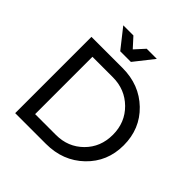

<svg xmlns="http://www.w3.org/2000/svg" viewBox="-231 -1072 1246 1246"><g transform="rotate(45 391.5 -449.5)"><path d="M396 -766H298L193 -899H286L347 -832L408 -899H501ZM385 -700Q540 -700 643 -600.5Q746 -501 746 -350Q746 -200 642 -100Q538 0 382 0H100V-700ZM387 -87Q498 -87 573 -161.5Q648 -236 648 -349Q648 -462 571.5 -537.5Q495 -613 383 -613H196V-87Z"/></g></svg>

Font: Montserrat arm
Style: Regular
Weight: 400
Designer: Julieta Ulanovsky
Foundry: Julieta Ulanovsky
Version: Version 6.000;PS 006.000;hotconv 1.0.88;makeotf.lib2.5.64775